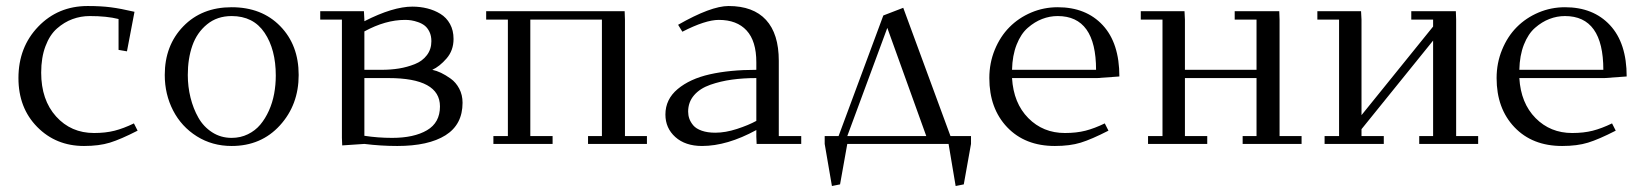

<svg xmlns="http://www.w3.org/2000/svg" viewBox="-20 -476 5438 635"><path d="M41 -217.8Q41 -319.8 106.4 -387.9Q171.9 -456.1 270 -456.1Q314 -456.1 346.2 -451.9Q378.4 -447.8 424.8 -437L399.9 -306.2L372.1 -311V-413.1Q333.5 -422.9 276.9 -422.9Q247.1 -422.9 219.7 -412.8Q192.4 -402.8 168.5 -381.8Q144.5 -360.8 130.4 -323.2Q116.2 -285.6 116.2 -235.8Q116.2 -145.5 165.5 -90.8Q214.8 -36.1 291 -36.1Q329.1 -36.1 358.9 -43.7Q388.7 -51.3 422.9 -67.9L435.1 -43.9Q378.9 -15.1 343.3 -4.2Q307.6 6.8 257.8 6.8Q165 6.8 103 -56.2Q41 -119.1 41 -217.8Z M524.9 -228Q524.9 -325.7 586.2 -388.9Q647.5 -452.1 746.1 -452.1Q845.7 -452.1 906.7 -389.6Q967.8 -327.1 967.8 -228Q967.8 -129.4 905.8 -61.3Q843.8 6.8 746.1 6.8Q682.1 6.8 631.1 -25.1Q580.1 -57.1 552.5 -110.6Q524.9 -164.1 524.9 -228ZM601.1 -228Q601.1 -189.5 610.1 -153.1Q619.1 -116.7 636.2 -86.7Q653.3 -56.6 681.9 -38.3Q710.4 -20 746.1 -20Q775.4 -20 799.8 -32Q824.2 -43.9 840.8 -63.7Q857.4 -83.5 869.4 -110.1Q881.3 -136.7 886.7 -166Q892.1 -195.3 892.1 -226.1Q892.1 -312.5 855 -367.7Q817.9 -422.9 746.1 -422.9Q698.2 -422.9 664.8 -395.5Q631.3 -368.2 616.2 -325.2Q601.1 -282.2 601.1 -228Z M1039.1 -411.1V-439H1183.6L1185.1 -411.1V-405.8Q1279.8 -454.1 1343.8 -454.1Q1369.6 -454.1 1393.1 -448.2Q1416.5 -442.4 1436.5 -430.2Q1456.5 -418 1468.3 -396.7Q1480 -375.5 1480 -347.2Q1480 -309.1 1456.8 -282.5Q1433.6 -255.9 1409.7 -245.1Q1423.8 -242.2 1438.7 -235.1Q1453.6 -228 1470.7 -215.8Q1487.8 -203.6 1498.8 -182.9Q1509.8 -162.1 1509.8 -136.2Q1509.8 -64 1453.4 -28.6Q1397 6.8 1293.9 6.8Q1239.7 6.8 1185.1 0L1111.8 4.9L1110.8 -20V-411.1ZM1185.1 -26.9Q1230 -20 1276.9 -20Q1349.1 -20 1392.1 -45.2Q1435.1 -70.3 1435.1 -124Q1435.1 -217.8 1264.6 -217.8H1185.1ZM1185.1 -245.1H1241.7Q1272.5 -245.1 1299.6 -249.5Q1326.7 -253.9 1351.8 -263.9Q1377 -273.9 1391.8 -293.5Q1406.7 -313 1406.7 -339.8Q1406.7 -357.4 1400.4 -370.6Q1394 -383.8 1384.8 -391.1Q1375.5 -398.4 1362.8 -402.8Q1350.1 -407.2 1340.1 -408.7Q1330.1 -410.2 1319.8 -410.2Q1254.9 -410.2 1185.1 -372.1Z M1587.9 -411.1V-439H2045.9L2046.9 -411.1V-25.9H2119.6V0H1924.8V-25.9H1970.7V-411.1H1733.9V-25.9H1807.6V0H1611.8V-25.9H1659.7V-411.1Z M2180.7 -97.2Q2180.7 -147.5 2221.2 -181.4Q2261.7 -215.3 2327.6 -230.2Q2393.6 -245.1 2481.4 -245.1V-270Q2481.4 -340.3 2449.2 -375.2Q2417 -410.2 2357.4 -410.2Q2313 -410.2 2236.8 -371.1L2222.7 -394Q2331.5 -456.1 2389.6 -456.1Q2471.2 -456.1 2513.4 -410.2Q2555.7 -364.3 2555.7 -274.9V-25.9H2629.9V0H2482.4L2481.4 -23.9V-45.9Q2384.8 6.8 2301.8 6.8Q2246.6 6.8 2213.6 -22.7Q2180.7 -52.2 2180.7 -97.2ZM2255.9 -106.9Q2255.9 -94.7 2259.8 -83.5Q2263.7 -72.3 2272.9 -61.3Q2282.2 -50.3 2301 -43.7Q2319.8 -37.1 2345.7 -37.1Q2379.4 -37.1 2417.5 -49.6Q2455.6 -62 2481.4 -76.2V-217.8Q2438 -217.8 2400.6 -212.6Q2363.3 -207.5 2329.1 -195.6Q2294.9 -183.6 2275.4 -160.9Q2255.9 -138.2 2255.9 -106.9Z M2707.5 0V-25.9H2753.4L2901.4 -424.8L2967.3 -450.2L3123.5 -25.9H3191.4V0L3167.5 133.8L3140.6 139.2L3117.2 0H2782.2L2758.3 133.8L2731.4 139.2ZM2782.2 -25.9H3043.5L2914.6 -383.8Z M3252 -217.8Q3252 -267.6 3270 -311.5Q3288.1 -355.5 3318.6 -386.2Q3349.1 -417 3390.6 -434.6Q3432.1 -452.1 3478 -452.1Q3571.8 -452.1 3627 -392.8Q3682.1 -333.5 3682.1 -223.1L3608.9 -217.8H3327.1Q3332 -134.8 3380.9 -85.4Q3429.7 -36.1 3502 -36.1Q3540 -36.1 3569.8 -43.7Q3599.6 -51.3 3633.8 -67.9L3646 -43.9Q3589.8 -15.1 3554.2 -4.2Q3518.6 6.8 3468.8 6.8Q3370.1 6.8 3311 -55.2Q3252 -117.2 3252 -217.8ZM3327.1 -245.1H3605Q3605 -422.9 3478 -422.9Q3451.7 -422.9 3426.8 -413.3Q3401.9 -403.8 3379.2 -384Q3356.4 -364.3 3342.3 -328.4Q3328.1 -292.5 3327.1 -245.1Z M3752.9 -411.1V-439H3897.5L3898.9 -411.1V-245.1H4135.7V-411.1H4063.5V-439H4210.9L4211.9 -411.1V-25.9H4284.7V0H4089.8V-25.9H4135.7V-217.8H3898.9V-25.9H3972.7V0H3776.9V-25.9H3824.7V-411.1Z M4336.9 -411.1V-439H4481.4L4482.9 -411.1V-95.2L4719.7 -388.2V-411.1H4647.5V-439H4794.9L4795.9 -411.1V-25.9H4868.7V0H4673.8V-25.9H4719.7V-341.8L4482.9 -48.8V-25.9H4556.6V0H4360.8V-25.9H4408.7V-411.1Z M4929.7 -217.8Q4929.7 -267.6 4947.8 -311.5Q4965.8 -355.5 4996.3 -386.2Q5026.9 -417 5068.4 -434.6Q5109.9 -452.1 5155.8 -452.1Q5249.5 -452.1 5304.7 -392.8Q5359.9 -333.5 5359.9 -223.1L5286.6 -217.8H5004.9Q5009.8 -134.8 5058.6 -85.4Q5107.4 -36.1 5179.7 -36.1Q5217.8 -36.1 5247.6 -43.7Q5277.3 -51.3 5311.5 -67.9L5323.7 -43.9Q5267.6 -15.1 5231.9 -4.2Q5196.3 6.8 5146.5 6.8Q5047.9 6.8 4988.8 -55.2Q4929.7 -117.2 4929.7 -217.8ZM5004.9 -245.1H5282.7Q5282.7 -422.9 5155.8 -422.9Q5129.4 -422.9 5104.5 -413.3Q5079.6 -403.8 5056.9 -384Q5034.2 -364.3 5020 -328.4Q5005.9 -292.5 5004.9 -245.1Z"/></svg>

Font: Dehuti
Style: Book
Weight: 400
Version: Version 1.2